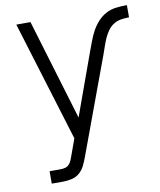

<svg xmlns="http://www.w3.org/2000/svg" viewBox="-83 -596 723 867"><g transform="rotate(-10 279.0 -162.5)"><path d="M84 205H134Q155 205 175.5 200.5Q196 196 211.5 182.5Q227 169 236 150.5Q245 132 252 113L416 -331Q422 -348 428 -365.5Q434 -383 441.5 -400Q449 -417 460 -432.5Q471 -448 486.5 -458Q502 -468 520.5 -471Q539 -474 558 -474V-530Q533 -530 508 -527Q483 -524 461.5 -512.5Q440 -501 423 -482Q406 -463 394.5 -441.5Q383 -420 374.5 -397Q366 -374 357 -350L255 -68L116 -530H51L220 21L194 93Q190 104 186 114.5Q182 125 174.5 133.5Q167 142 156.5 145Q146 148 134 148H84Z"/></g></svg>

Font: Iosevka SS09 Light
Style: Regular
Weight: 300
Monospace: yes
Designer: Belleve Invis
Foundry: Belleve Invis
Version: Version 5.2.1; ttfautohint (v1.8.3)